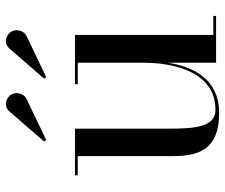

<svg xmlns="http://www.w3.org/2000/svg" viewBox="-74 -650 735 626"><g transform="rotate(-90 293.0 -337.5)"><path d="M489 -618.5C505.5 -626.5 512 -651 502.5 -667.5C493 -684 465.5 -695 446.5 -673L349 -560.5L354.5 -554ZM284 -618.5C300.5 -626.5 307 -651 297.5 -667.5C288 -684 260.5 -695 241.5 -673L144 -560.5L149.5 -554ZM491.5 -9V-460H331V-451H401V-236.5C401 -148.5 376.5 -2 247 -2C191.5 -2 186 -69.5 186 -153.5V-460H34V-451H96.5V-141C96.5 -54 120 10 237 10C348.5 10 388 -75 401 -157V0H553.5V-9Z"/></g></svg>

Font: Bodoni* 24
Style: Regular
Weight: 400
Version: Version 2.3